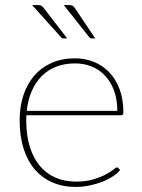

<svg xmlns="http://www.w3.org/2000/svg" viewBox="-20 -731 558 757"><path d="M442.5 -294Q442.5 -338.5 429.8 -373.2Q417 -408 394.8 -432Q372.5 -456 342 -468.5Q311.5 -481 276 -481Q234 -481 200.8 -467.8Q167.5 -454.5 143.5 -430Q119.5 -405.5 104.8 -371Q90 -336.5 85.5 -294ZM453.5 -60.5Q443.5 -48 425.5 -36Q407.5 -24 384.2 -14.8Q361 -5.5 333.8 0.2Q306.5 6 278 6Q227.5 6 186.8 -11.8Q146 -29.5 117.2 -63Q88.5 -96.5 73 -145.2Q57.5 -194 57.5 -256.5Q57.5 -310.5 72.2 -355.2Q87 -400 115 -432.5Q143 -465 183.5 -483Q224 -501 275.5 -501Q315.5 -501 350.2 -487Q385 -473 411 -445.8Q437 -418.5 451.8 -378.5Q466.5 -338.5 466.5 -287Q466.5 -276.5 457.5 -276.5H84Q83.5 -271.5 83.5 -266.8Q83.5 -262 83.5 -256.5Q83.5 -197.5 97.5 -152.5Q111.5 -107.5 137 -77Q162.5 -46.5 198.8 -30.8Q235 -15 279.5 -15Q319 -15 348 -23.8Q377 -32.5 396.5 -43Q416 -53.5 426.8 -62.2Q437.5 -71 440.5 -71Q444.5 -71 447 -68ZM251.5 -711Q261.5 -711 266.2 -708.2Q271 -705.5 276 -698L355.5 -579.5H343Q335 -579.5 331 -585.5L231.5 -711ZM129 -711Q139 -711 143.5 -708.2Q148 -705.5 153.5 -698L245 -579.5H231.5Q223.5 -579.5 219.5 -585.5L106.5 -711Z"/></svg>

Font: Lato ExtraLight
Style: Regular
Weight: 275
Designer: Lukasz Dziedzic with Adam Twardoch and Botio Nikoltchev
Foundry: tyPoland Lukasz Dziedzic
Version: Version 2.015; 2015-08-06; http://www.latofonts.com/